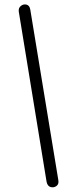

<svg xmlns="http://www.w3.org/2000/svg" viewBox="-20 -768 309 849"><path d="M186 36 63 -717Q61 -733 72.5 -742Q84 -751 97.5 -747.5Q111 -744 114 -725L238 29Q241 47 229 55Q217 63 203.5 59Q190 55 186 36Z"/></svg>

Font: Nunito Light
Style: Italic
Weight: 300
Italic angle: -9°
Designer: Vernon Adams
Foundry: Vernon Adams
Version: Version 3.601; ttfautohint (v1.8.2.53-6de2)